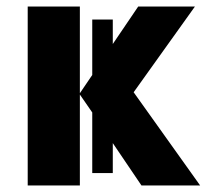

<svg xmlns="http://www.w3.org/2000/svg" viewBox="-20 -569 634 589"><path d="M65 0V-549H225V-283L263 -339V-509H326V-434L404 -549H578L390 -286L594 0H414L326 -130V-38H263V-224L225 -279V0Z"/></svg>

Font: Noto Sans SemiCondensed ExtraBold
Style: Regular
Weight: 800
Width: 4
Designer: Monotype Design Team
Foundry: Monotype Imaging Inc.
Version: Version 2.013; ttfautohint (v1.8.4.7-5d5b)